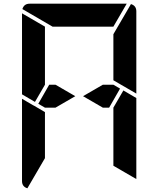

<svg xmlns="http://www.w3.org/2000/svg" viewBox="-20 -1020 856 1038"><path d="M629 -541 570 -438H536L429 -500L536 -562H593ZM647 -531 717 -490V-52L593 -124V-138V-144V-302V-396V-438ZM169 -469 99 -510V-948L223 -876V-698V-590V-562ZM223 -165 128 -2Q99 -11 99 -41V-486L159 -451L165 -448L223 -414V-384V-302ZM264 -876 101 -971Q110 -1000 140 -1000H346H470H665L593 -876H554H470H346ZM688 -998Q717 -989 717 -959V-514L593 -586V-698V-835ZM280 -438H223L187 -459L246 -562H280L387 -500Z"/></svg>

Font: DSEG14 Modern
Style: Bold
Weight: 700
Designer: Keshikan(Twitter:@keshinomi_88pro)
Version: Version 0.46